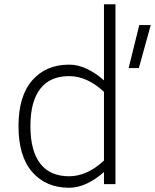

<svg xmlns="http://www.w3.org/2000/svg" viewBox="-20 -866 729 903"><path d="M67 0ZM523 -846V0H469V-57Q431 -23 389 -3Q347 17 305 17Q196 17 131.5 -57Q67 -131 67 -273Q67 -414 131.5 -488Q196 -562 305 -562Q347 -562 389 -542Q431 -522 469 -488V-846ZM469 -111V-434Q390 -508 305 -508Q215 -508 169 -448Q123 -388 123 -273Q123 -157 169 -97Q215 -37 305 -37Q390 -37 469 -111ZM635 -748H689L633 -546H585Z"/></svg>

Font: Biryani ExtraLight
Style: Regular
Weight: 275
Designer: Dan Reynolds and Mathieu Reguer
Foundry: Dan Reynolds and Mathieu Reguer
Version: Version 1.004; ttfautohint (v1.1) -l 5 -r 5 -G 72 -x 0 -D la